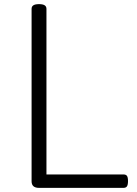

<svg xmlns="http://www.w3.org/2000/svg" viewBox="-20 -910 665 930"><path d="M169 0Q133 0 133 -32V-867Q133 -879 142 -884.5Q151 -890 169 -890Q187 -890 196 -884.5Q205 -879 205 -867V-65H578Q590 -65 595 -58Q600 -51 600 -33Q600 -15 595 -7.5Q590 0 578 0Z"/></svg>

Font: Playwrite GB S Light
Style: Regular
Weight: 300
Designer: Veronika Burian, José Scaglione
Foundry: TypeTogether
Version: Version 1.002